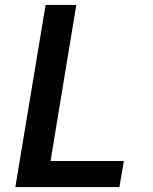

<svg xmlns="http://www.w3.org/2000/svg" viewBox="-20 -755 616 775"><path d="M42 0H462L480 -105H184L288 -735H164Z"/></svg>

Font: Iosevka Sparkle Oblique
Style: Bold
Weight: 700
Italic angle: -9°
Designer: Belleve Invis
Foundry: Belleve Invis
Version: Version 4.5.0; ttfautohint (v1.8.3)